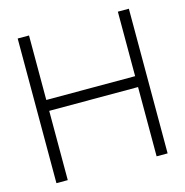

<svg xmlns="http://www.w3.org/2000/svg" viewBox="-98 -742 805 834"><g transform="rotate(-15 304.5 -325.0)"><path d="M54.5 -650.5H105.5V-360.5H505V-650.5H554.5V0H505V-311.5H105.5V0H54.5Z"/></g></svg>

Font: Overused Grotesk Light
Style: Regular
Weight: 300
Version: Version 0.004